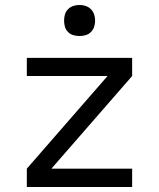

<svg xmlns="http://www.w3.org/2000/svg" viewBox="-20 -753 640 773"><path d="M88 0V-74L413 -447H88V-520H512V-447L187 -74H512V0ZM300 -608Q287 -608 275 -611.5Q263 -615 254 -624Q245 -633 241.5 -645Q238 -657 238 -670Q238 -683 241.5 -695Q245 -707 254 -716Q263 -725 275 -729Q287 -733 300 -733Q313 -733 325 -729Q337 -725 346 -716Q355 -707 359 -695Q363 -683 363 -670Q363 -657 359 -645Q355 -633 346 -624Q337 -615 325 -611.5Q313 -608 300 -608Z"/></svg>

Font: Zed Mono Extended
Style: Regular
Weight: 400
Width: 7
Monospace: yes
Designer: Belleve Invis
Foundry: Belleve Invis
Version: Version 1.0.0; ttfautohint (v1.8.4)